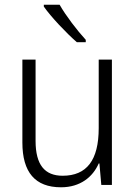

<svg xmlns="http://www.w3.org/2000/svg" viewBox="-20 -785 576 815"><path d="M233 -765H166V-757C196 -714 261 -645 306 -606H344V-616C308 -655 259 -719 233 -765ZM455 -532H399V-241C399 -105 348 -39 246 -39C170 -39 131 -85 131 -187V-532H75V-180C75 -54 129 10 239 10C321 10 374 -34 399 -91H402L410 0H455Z"/></svg>

Font: Noto Sans SemiCondensed Light
Style: Regular
Weight: 300
Width: 4
Designer: Monotype Design Team
Foundry: Monotype Imaging Inc.
Version: Version 2.013